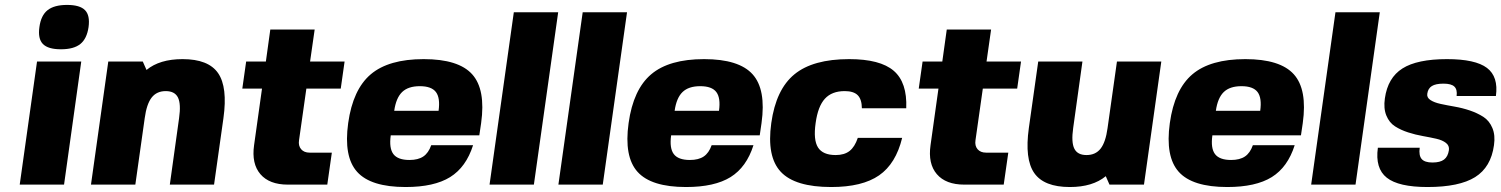

<svg xmlns="http://www.w3.org/2000/svg" viewBox="-20 -750 6099 780"><path d="M240.2 0H60.1L130.4 -500H310.1ZM339.8 -640.1Q333 -592.8 306.4 -571.3Q279.8 -549.8 227.5 -549.8Q175.3 -549.8 154.3 -571.3Q133.3 -592.8 140.1 -640.1Q146.5 -687.5 173.3 -708.7Q200.2 -730 252.4 -730Q304.7 -730 325.4 -708.7Q346.2 -687.5 339.8 -640.1Z M560.1 -500 575.2 -465.8Q628.4 -509.8 721.7 -509.8Q826.7 -509.8 866 -452.9Q905.3 -396 887.7 -270L849.6 0H669.9L707.5 -270Q715.8 -328.1 702.9 -354Q689.9 -379.9 653.3 -379.9Q616.7 -379.9 596.2 -353.8Q575.7 -327.6 567.9 -270L529.8 0H349.6L419.9 -500Z M1194.8 -180.2Q1191.4 -157.7 1203.4 -143.8Q1215.3 -129.9 1237.8 -129.9H1328.1L1309.6 0H1149.4Q1074.2 0 1037.8 -42.5Q1001.5 -85 1012.2 -160.2L1044.4 -390.1H964.4L980 -500H1060.1L1078.1 -629.9H1258.3L1239.7 -500H1379.9L1364.3 -390.1H1224.6Z M1567.4 -200.2Q1560.1 -147.9 1578.1 -124Q1596.2 -100.1 1643.6 -100.1Q1678.7 -100.1 1699.7 -114.3Q1720.7 -128.4 1731.9 -160.2H1901.9Q1873.5 -70.8 1808.6 -30.5Q1743.7 9.8 1627.9 9.8Q1486.3 9.8 1430.9 -51.8Q1375.5 -113.3 1394.5 -250Q1413.6 -386.7 1486.3 -448.2Q1559.1 -509.8 1701.2 -509.8Q1842.8 -509.8 1898.2 -448.2Q1953.6 -386.7 1934.6 -250L1927.2 -200.2ZM1581.5 -299.8H1761.7Q1769 -352.1 1751 -376Q1732.9 -399.9 1685.5 -399.9Q1638.2 -399.9 1613.5 -376Q1588.9 -352.1 1581.5 -299.8Z M2247.6 -700.2 2148.9 0H1968.8L2067.4 -700.2Z M2527.3 -700.2 2428.7 0H2248.5L2347.2 -700.2Z M2706.5 -200.2Q2699.2 -147.9 2717.3 -124Q2735.4 -100.1 2782.7 -100.1Q2817.9 -100.1 2838.9 -114.3Q2859.9 -128.4 2871.1 -160.2H3041Q3012.7 -70.8 2947.8 -30.5Q2882.8 9.8 2767.1 9.8Q2625.5 9.8 2570.1 -51.8Q2514.6 -113.3 2533.7 -250Q2552.7 -386.7 2625.5 -448.2Q2698.2 -509.8 2840.3 -509.8Q2981.9 -509.8 3037.4 -448.2Q3092.8 -386.7 3073.7 -250L3066.4 -200.2ZM2720.7 -299.8H2900.9Q2908.2 -352.1 2890.1 -376Q2872.1 -399.9 2824.7 -399.9Q2777.3 -399.9 2752.7 -376Q2728 -352.1 2720.7 -299.8Z M3464.8 -189.9H3645Q3619.6 -85 3551.3 -37.6Q3482.9 9.8 3356.9 9.8Q3210 9.8 3152.1 -51.8Q3094.2 -113.3 3113.3 -250Q3132.3 -386.7 3207.5 -448.2Q3282.7 -509.8 3429.7 -509.8Q3555.7 -509.8 3610.8 -462.4Q3666 -415 3661.6 -310.1H3481.4Q3481 -346.7 3464.4 -363.3Q3447.8 -379.9 3411.6 -379.9Q3359.4 -379.9 3331.1 -348.9Q3302.7 -317.9 3293.5 -250Q3283.7 -181.6 3303.2 -150.9Q3322.8 -120.1 3375 -120.1Q3410.2 -120.1 3431.4 -136.7Q3452.6 -153.3 3464.8 -189.9Z M3942.9 -180.2Q3939.5 -157.7 3951.4 -143.8Q3963.4 -129.9 3985.8 -129.9H4076.2L4057.6 0H3897.5Q3822.3 0 3785.9 -42.5Q3749.5 -85 3760.3 -160.2L3792.5 -390.1H3712.4L3728 -500H3808.1L3826.2 -629.9H4006.3L3987.8 -500H4127.9L4112.3 -390.1H3972.7Z M4487.3 0 4472.2 -34.2Q4418.9 9.8 4326.2 9.8Q4221.2 9.8 4181.6 -47.1Q4142.1 -104 4159.7 -230L4197.8 -500H4377.4L4339.8 -230Q4331.5 -171.9 4344.5 -146Q4357.4 -120.1 4394 -120.1Q4430.7 -120.1 4451.2 -146.2Q4471.7 -172.4 4479.5 -230L4517.6 -500H4697.8L4627.4 0Z M4905.3 -200.2Q4897.9 -147.9 4916 -124Q4934.1 -100.1 4981.4 -100.1Q5016.6 -100.1 5037.6 -114.3Q5058.6 -128.4 5069.8 -160.2H5239.7Q5211.4 -70.8 5146.5 -30.5Q5081.5 9.8 4965.8 9.8Q4824.2 9.8 4768.8 -51.8Q4713.4 -113.3 4732.4 -250Q4751.5 -386.7 4824.2 -448.2Q4897 -509.8 5039.1 -509.8Q5180.7 -509.8 5236.1 -448.2Q5291.5 -386.7 5272.5 -250L5265.1 -200.2ZM4919.4 -299.8H5099.6Q5106.9 -352.1 5088.9 -376Q5070.8 -399.9 5023.4 -399.9Q4976.1 -399.9 4951.4 -376Q4926.8 -352.1 4919.4 -299.8Z M5585.4 -700.2 5486.8 0H5306.6L5405.3 -700.2Z M5778.3 -369.1Q5775.9 -353.5 5791.3 -343.5Q5806.6 -333.5 5832.3 -327.9Q5857.9 -322.3 5889.2 -316.9Q5920.4 -311.5 5950.9 -301.3Q5981.4 -291 6005.9 -275.4Q6030.3 -259.8 6042.7 -230.2Q6055.2 -200.7 6049.3 -160.2Q6037.1 -70.8 5972.7 -30.5Q5908.2 9.8 5779.3 9.8Q5661.6 9.8 5613.8 -28.1Q5565.9 -65.9 5577.6 -149.9H5747.6Q5743.2 -118.7 5755.4 -104.2Q5767.6 -89.8 5799.3 -89.8Q5830.6 -89.8 5846.4 -101.8Q5862.3 -113.8 5866.2 -140.1Q5868.7 -158.2 5854.2 -169.4Q5839.8 -180.7 5815.2 -186.3Q5790.5 -191.9 5760.3 -197.3Q5730 -202.6 5700.4 -212.2Q5670.9 -221.7 5647.5 -236.6Q5624 -251.5 5612.1 -280.5Q5600.1 -309.6 5606 -350.1Q5617.7 -434.1 5677.5 -471.9Q5737.3 -509.8 5858.4 -509.8Q5973.6 -509.8 6020.8 -474.1Q6067.9 -438.5 6057.1 -359.9H5897.5Q5900.9 -386.2 5888.4 -398.2Q5876 -410.2 5844.2 -410.2Q5812.5 -410.2 5796.9 -400.4Q5781.2 -390.6 5778.3 -369.1Z"/></svg>

Font: Fivo Sans Heavy
Style: Regular
Weight: 900
Designer: Alexander Slobzheninov
Foundry: Alexander Slobzheninov
Version: 1.0